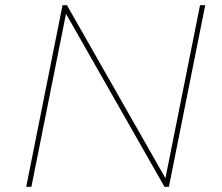

<svg xmlns="http://www.w3.org/2000/svg" viewBox="-20 -720 856 740"><path d="M81 0 221 -700H238L624 -22L616 -25L751 -700H771L631 0H614L228 -678L236 -675L101 0Z"/></svg>

Font: Montserrat Thin Thin
Style: Italic
Weight: 250
Italic angle: -11.3°
Version: Version 9.000